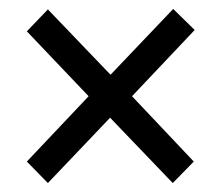

<svg xmlns="http://www.w3.org/2000/svg" viewBox="-20 -568 495 429"><path d="M367 -548 415 -501 275 -353 413 -207 366 -159 226 -305 87 -159 40 -207 178 -353 40 -498 87 -547 227 -401Z"/></svg>

Font: Noto Sans Display Condensed
Style: Regular
Weight: 400
Width: 3
Designer: Monotype Design Team
Foundry: Monotype Imaging Inc.
Version: Version 2.003